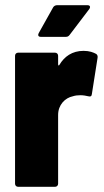

<svg xmlns="http://www.w3.org/2000/svg" viewBox="-20 -720 401 740"><path d="M317 -700H200C194 -700 188 -697 185 -692L129 -592C125 -584 128 -578 137 -578H234C240 -578 244 -580 248 -585L324 -685C326 -688 327 -690 327 -693C327 -697 324 -700 317 -700ZM302 -524C258 -524 228 -502 209 -470C207 -466 204 -467 204 -472V-505C204 -512 199 -517 192 -517H50C43 -517 38 -512 38 -505V-12C38 -5 43 0 50 0H192C199 0 204 -5 204 -12V-277C204 -316 231 -343 261 -349C270 -352 280 -353 290 -353C301 -353 312 -351 320 -349C328 -347 333 -348 334 -357L356 -497C357 -503 356 -508 351 -512C340 -518 325 -524 302 -524Z"/></svg>

Font: Barlow Semi Condensed ExtraBold
Style: Regular
Weight: 800
Width: 4
Designer: Jeremy Tribby
Foundry: Tribby Type
Version: Version 1.422;hotconv 1.0.109;makeotfexe 2.5.65596